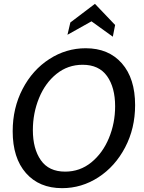

<svg xmlns="http://www.w3.org/2000/svg" viewBox="-20 -965 750 999"><path d="M46 -282Q46 -403 97.5 -502Q149 -601 236.5 -657.5Q324 -714 426 -714Q545 -714 614 -635.5Q683 -557 683 -418Q683 -297 631 -198Q579 -99 492 -42.5Q405 14 303 14Q184 14 115 -64.5Q46 -143 46 -282ZM579 -412Q579 -510 537 -569Q495 -628 410 -628Q333 -628 274 -580.5Q215 -533 183 -454.5Q151 -376 151 -288Q151 -191 192.5 -131.5Q234 -72 319 -72Q396 -72 455 -120Q514 -168 546.5 -246Q579 -324 579 -412ZM346 -848 474 -945 579 -835 567 -774 456 -854 331 -784Z"/></svg>

Font: Cabin
Style: Italic
Weight: 400
Italic angle: -7°
Designer: Pablo Impallari
Foundry: Pablo Impallari. http://www.impallari.com Igino Marini. http://www.ikern.com
Version: Version 2.200